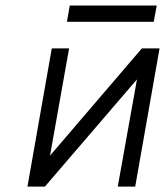

<svg xmlns="http://www.w3.org/2000/svg" viewBox="-20 -690 610 710"><path d="M81.5 0 171.5 -511H235.5L165 -114.5L504.5 -511H570L480 0H415.5L486.5 -396.5L146 0ZM227.5 -609.5 238 -669.5H559.5L548.5 -609.5Z"/></svg>

Font: Overpass Light
Style: Italic
Weight: 300
Italic angle: -10°
Designer: Delve Withrington, Dave Bailey, Thomas Jockin
Foundry: Delve Fonts LLC
Version: Version 4.000; ttfautohint (v1.8.3)